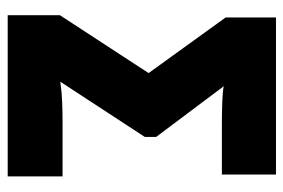

<svg xmlns="http://www.w3.org/2000/svg" viewBox="-142 -612 754 511"><g transform="rotate(90 235.5 -357.0)"><path d="M21 0V-139L175 -375L27 -580V-714H445V-570H312Q282 -570 253 -571Q224 -572 210 -575L345 -395V-365L198 -140Q225 -144 253.5 -145Q282 -146 303 -146H450V0Z"/></g></svg>

Font: Noto Sans ExtraCondensed Black
Style: Regular
Weight: 900
Width: 2
Designer: Monotype Design Team
Foundry: Monotype Imaging Inc.
Version: Version 2.013; ttfautohint (v1.8.4.7-5d5b)